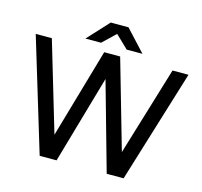

<svg xmlns="http://www.w3.org/2000/svg" viewBox="-122 -1017 1211 1151"><g transform="rotate(15 483.5 -441.0)"><path d="M646 0 858 -700H957L742 0ZM221 0 9 -700H109L317 0ZM232 0 434 -700H527L326 0ZM637 0 440 -700H533L734 0ZM560 -750 427 -878V-882H536L658 -750ZM304 -750 426 -882H535V-878L401 -750Z"/></g></svg>

Font: Figtree Light Medium
Style: Regular
Weight: 500
Version: Version 2.001;gftools[0.9.30]